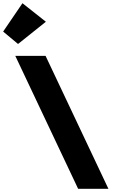

<svg xmlns="http://www.w3.org/2000/svg" viewBox="-425 -1172 753 1192"><path d="M-405.4 -976 -313 -899 -140.2 -1037 -285.6 -1152ZM-142 -825H-330L60 0H248Z"/></svg>

Font: Hussar
Style: BdOpOblFive
Weight: 700
Foundry: Cannot Into Space Fonts
Version: Version 2.00